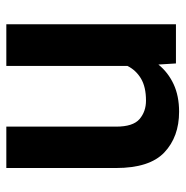

<svg xmlns="http://www.w3.org/2000/svg" viewBox="-10 -558 578 598"><g transform="rotate(-90 279.0 -259.0)"><path d="M380.4 0 377 -54.7Q352.5 -24.4 315.9 -7.3Q279.3 9.8 230 9.8Q151.9 9.8 103.3 -36.1Q54.7 -82 54.7 -187V-528.3H183.6V-186Q183.6 -133.8 207 -113.5Q230.5 -93.3 264.6 -93.3Q307.1 -93.3 333.3 -108.9Q359.4 -124.5 372.6 -150.9V-528.3H502.4V0Z"/></g></svg>

Font: Vazirmatn RD UI SemiBold
Style: Regular
Weight: 600
Designer: Saber Rastikerdar
Foundry: Saber Rastikerdar
Version: Version 33.003